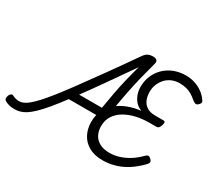

<svg xmlns="http://www.w3.org/2000/svg" viewBox="-201 -1334 1873 1691"><g transform="rotate(30 736.0 -488.5)"><path d="M90 17Q61 17 37.5 11Q14 5 -5 -6Q-18 -13 -20.5 -25.5Q-23 -38 -16 -58Q-8 -75 2 -81Q12 -87 24 -81Q42 -72 58.5 -68Q75 -64 91 -64Q111 -64 133.5 -73Q156 -82 184.5 -105Q213 -128 251.5 -169.5Q290 -211 341.5 -276Q393 -341 462 -435Q531 -529 622 -655.5Q713 -782 828 -947Q848 -976 869.5 -986Q891 -996 918 -996Q947 -996 959 -983Q971 -970 961 -940Q937 -852 917.5 -772.5Q898 -693 882 -613Q866 -533 851.5 -445Q837 -357 823 -254Q820 -237 810 -226Q800 -215 775 -211Q753 -206 743.5 -213Q734 -220 735 -238Q737 -253 739 -268.5Q741 -284 743 -299H463Q403 -219 356.5 -163.5Q310 -108 273 -72.5Q236 -37 205.5 -17.5Q175 2 147 9.5Q119 17 90 17ZM522 -379H754Q768 -466 782.5 -542.5Q797 -619 815 -694.5Q833 -770 856 -851Q752 -702 670 -585Q588 -468 522 -379ZM988 19Q904 19 847.5 -13.5Q791 -46 762.5 -101.5Q734 -157 734 -225Q734 -295 760.5 -348Q787 -401 833 -438.5Q879 -476 940 -499Q1001 -522 1069 -529Q1038 -539 1012 -564.5Q986 -590 971 -628Q956 -666 956 -710Q956 -758 970 -801Q984 -844 1010.5 -880Q1037 -916 1074 -942Q1111 -968 1157 -982Q1203 -996 1256 -996Q1301 -996 1342.5 -983Q1384 -970 1420 -945.5Q1456 -921 1482 -884Q1496 -868 1492.5 -855.5Q1489 -843 1476 -832Q1462 -819 1449.5 -821.5Q1437 -824 1418 -839Q1393 -861 1366.5 -877Q1340 -893 1309.5 -901Q1279 -909 1242 -909Q1196 -909 1159.5 -892.5Q1123 -876 1098.5 -848Q1074 -820 1060.5 -785Q1047 -750 1047 -713Q1047 -670 1061 -634Q1075 -598 1107.5 -576Q1140 -554 1196 -554H1276Q1292 -554 1295 -545.5Q1298 -537 1292 -514Q1285 -493 1276 -483.5Q1267 -474 1253 -474H1178Q1116 -474 1053.5 -460.5Q991 -447 940 -418Q889 -389 858.5 -344Q828 -299 828 -236Q828 -187 847.5 -149.5Q867 -112 907.5 -90Q948 -68 1009 -68Q1057 -68 1105.5 -83Q1154 -98 1201 -127Q1248 -156 1291 -200Q1309 -218 1321 -217.5Q1333 -217 1348 -202Q1364 -186 1362 -173.5Q1360 -161 1341 -143Q1282 -83 1223 -47.5Q1164 -12 1105.5 3.5Q1047 19 988 19Z"/></g></svg>

Font: Playwrite IE
Style: Regular
Weight: 400
Designer: Veronika Burian, José Scaglione
Foundry: TypeTogether
Version: Version 1.002